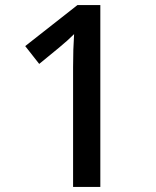

<svg xmlns="http://www.w3.org/2000/svg" viewBox="-20 -734 612 754"><path d="M374 0H267V-470Q267 -508 268 -539Q269 -570 271 -600Q258 -587 244 -574.5Q230 -562 212 -547L134 -483L79 -553L284 -714H374Z"/></svg>

Font: Noto Sans Kawi Medium
Style: Regular
Weight: 500
Designer: Fadhl Haqq
Version: Version 1.000